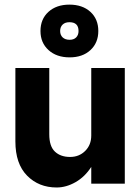

<svg xmlns="http://www.w3.org/2000/svg" viewBox="-20 -794 606 830"><path d="M405 -660Q405 -609 371 -577.5Q337 -546 281 -546Q224.5 -546 189.8 -577.5Q155 -609 155 -660Q155 -711.5 189.5 -742.8Q224 -774 280 -774Q336.5 -774 370.8 -742.8Q405 -711.5 405 -660ZM240 -660Q240 -642.5 251 -632.2Q262 -622 281 -622Q299 -622 309.2 -632.2Q319.5 -642.5 319.5 -660Q319.5 -698 280 -698Q261.5 -698 250.8 -687.8Q240 -677.5 240 -660ZM193 -213.5Q193 -161.5 217.5 -138.5Q242 -115.5 283 -115.5Q322 -115.5 348.2 -141.5Q374.5 -167.5 374.5 -208V-500H519.5V0H374.5V-72.5Q347 -29.5 306.5 -6.5Q266 16.5 225 16.5Q147.5 16.5 97 -34.8Q46.5 -86 46.5 -183V-500H193Z"/></svg>

Font: Overused Grotesk
Style: Bold
Weight: 710
Version: Version 0.004